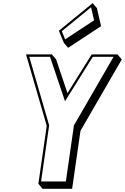

<svg xmlns="http://www.w3.org/2000/svg" viewBox="-20 -1172 796 1224"><path d="M145.9 -825 277.9 -370 224.6 0 251.8 31.8H439.8L493.1 -338.2L756.3 -793.2L729.1 -825H564.4L410.2 -578.2L337.8 -793.2L310.6 -825ZM355.5 -976 387.1 -899 414.4 -867.2 624.3 -1005.2 597.8 -1120.2 570.6 -1152ZM373.9 -973 560.6 -1125.8 579.8 -1042.4 395.2 -921.1ZM166.6 -810H299L394.4 -526.4L571.7 -810H704.1L451.4 -373.1L399.8 -15H241.8L293.4 -373.1Z"/></svg>

Font: Blink
Style: 3DObl
Weight: 400
Designer: Mew Too
Foundry: Cannot Into Space Fonts
Version: Version 001.000